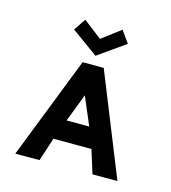

<svg xmlns="http://www.w3.org/2000/svg" viewBox="-67 -427 429 483"><g transform="rotate(15 147.0 -185.5)"><path d="M217 -340 195 -371 146 -334 98 -371 77 -340 146 -290ZM174 -266H119L15 0H78L98 -61H197L216 0H281ZM177 -114H118L146 -187Z"/></g></svg>

Font: Hussar Tani
Style: Dwa
Weight: 700
Foundry: Cannot Into Space Fonts
Version: Version 0.92